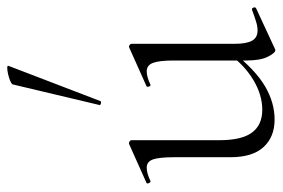

<svg xmlns="http://www.w3.org/2000/svg" viewBox="-145 -626 780 530"><g transform="rotate(-90 245.0 -361.0)"><path d="M180 7Q132 7 104 -23.5Q76 -54 76 -115V-270Q76 -311 70 -328.5Q64 -346 47 -346Q32 -346 11 -336Q7 -334 4.5 -340Q2 -346 6 -347L111 -394Q113 -395 115 -395Q117 -395 120 -393Q123 -391 123 -388V-145Q123 -84 144 -55.5Q165 -27 207 -27Q248 -27 289 -51.5Q330 -76 361 -119L366 -108Q317 -46 272 -19.5Q227 7 180 7ZM389 -388V-105Q389 -71 397.5 -55.5Q406 -40 426 -40Q437 -40 450 -44Q463 -48 482 -55Q487 -57 489 -51.5Q491 -46 487 -44L375 8Q373 9 371 9Q364 9 353.5 -11.5Q343 -32 343 -71V-270Q343 -311 336.5 -328.5Q330 -346 313 -346Q298 -346 277 -336Q273 -334 271 -340Q269 -346 273 -347L378 -394Q380 -395 381 -395Q383 -395 386 -393Q389 -391 389 -388ZM231 -474Q230 -471 224.5 -472.5Q219 -474 220 -476L277 -716Q278 -719 286 -722.5Q294 -726 304.5 -728.5Q315 -731 322.5 -731Q330 -731 328 -727Z"/></g></svg>

Font: Cormorant Light
Style: Regular
Weight: 300
Designer: Christian Thalmann (Catharsis Fonts)
Foundry: Catharsis Fonts
Version: Version 4.000